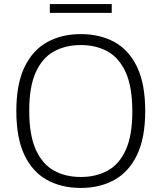

<svg xmlns="http://www.w3.org/2000/svg" viewBox="-20 -917 796 946"><path d="M378 9Q283 9 211.5 -30.5Q140 -70 100.2 -153.5Q60.5 -237 60.5 -370Q60.5 -503 100.8 -586.5Q141 -670 212.5 -709.5Q284 -749 378 -749Q473 -749 544.5 -709.5Q616 -670 655.8 -586.2Q695.5 -502.5 695.5 -370Q695.5 -237.5 655.2 -153.8Q615 -70 543.5 -30.5Q472 9 378 9ZM378 -45Q454 -45 511.2 -76.8Q568.5 -108.5 600.2 -179.5Q632 -250.5 632 -367.5Q632 -487.5 600 -559.2Q568 -631 511 -663Q454 -695 378 -695Q302.5 -695 245.2 -663.2Q188 -631.5 156 -560.5Q124 -489.5 124 -372.5Q124 -252.5 156 -180.8Q188 -109 245 -77Q302 -45 378 -45ZM225.5 -853.5V-897H530.5V-853.5Z"/></svg>

Font: Encode Sans SemiExpanded SemiExpanded Light
Style: Regular
Weight: 300
Width: 6
Designer: Multiple Designers
Foundry: Impallari Type
Version: Version 3.000; ttfautohint (v1.8.3) -l 8 -r 50 -G 200 -x 14 